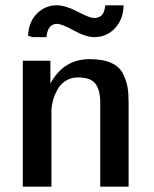

<svg xmlns="http://www.w3.org/2000/svg" viewBox="-20 -704 579 724"><path d="M86 -569Q88 -622 119.5 -653Q151 -684 194 -684Q226 -684 268.5 -662Q311 -640 327 -637Q342 -635 351 -639Q373 -645 377 -684H446Q445 -631 413.5 -597.5Q382 -564 336 -564Q304 -564 258.5 -589Q213 -614 195 -614Q160 -614 155 -564H103ZM66 0V-475H170V-389Q220 -481 318 -481Q368 -481 400 -466.5Q432 -452 445 -423.5Q458 -395 461.5 -372Q465 -349 465 -313V-308V0H358V-317Q358 -363 340.5 -387.5Q323 -412 274 -412Q248 -412 228 -399.5Q208 -387 197 -367Q186 -347 181 -329.5Q176 -312 174 -294V-275V0Z"/></svg>

Font: Coval
Style: Medium
Weight: 500
Foundry: Context Ltd
Version: Version 001.000